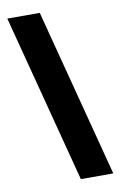

<svg xmlns="http://www.w3.org/2000/svg" viewBox="-93 -832 593 944"><g transform="rotate(-10 203.5 -360.0)"><path d="M13 -780H175L394 60H232Z"/></g></svg>

Font: Sora-SIA
Style: Bold
Weight: 700
Designer: Jonathan Barnbrook, Julián Moncada
Foundry: Barnbrook Fonts
Version: Version 2.000